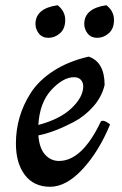

<svg xmlns="http://www.w3.org/2000/svg" viewBox="-20 -694 466 736"><path d="M381 -368Q370 -322 337 -285Q304 -248 262 -226Q185 -186 127 -175Q131 -125 153 -101Q175 -77 206 -77Q294 -77 365 -225Q366 -231 375 -231Q384 -231 402 -217Q359 -113 296.5 -45.5Q234 22 172 22Q110 22 75.5 -23Q41 -68 41 -144Q41 -249 98 -338Q129 -386 185.5 -422.5Q242 -459 320 -477Q381 -456 381 -368ZM264 -398Q222 -398 177 -349.5Q132 -301 127 -215Q210 -237 254.5 -279.5Q299 -322 299 -363Q299 -378 290 -388Q281 -398 264 -398ZM116 -602Q116 -662 201 -674Q230 -651 230 -617.5Q230 -584 210 -566.5Q190 -549 166 -549Q142 -549 129 -565.5Q116 -582 116 -602ZM303 -602Q303 -662 388 -674Q417 -651 417 -617.5Q417 -584 397 -566.5Q377 -549 353 -549Q329 -549 316 -565.5Q303 -582 303 -602Z"/></svg>

Font: Julee
Style: Regular
Weight: 400
Version: Version 1.001